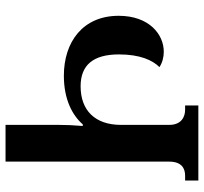

<svg xmlns="http://www.w3.org/2000/svg" viewBox="-42 -712 754 711"><g transform="rotate(90 335.5 -357.0)"><path d="M371 -714V-665H387C411 -665 443 -653 443 -606V-428C443 -331 389 -278 300 -278C222 -278 182 -324 182 -420C182 -497 203 -544 229 -570C212 -581 192 -586 172 -586C108 -586 39 -532 39 -419C39 -286 136 -216 261 -216C348 -216 407 -247 441 -286H447C444 -251 443 -223 443 -199V0H579V-606C579 -653 605 -665 631 -665H649V-714Z"/></g></svg>

Font: Noto Serif Georgian SemiBold
Style: Regular
Weight: 600
Designer: Monotype Design Team, Akaki Razmadze
Foundry: Google LLC
Version: Version 2.003